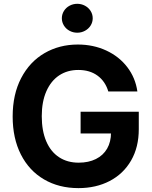

<svg xmlns="http://www.w3.org/2000/svg" viewBox="-20 -969 790 999"><path d="M45.9 -362.8Q45.9 -478 90.1 -562.7Q134.3 -647.5 211.4 -692.4Q288.6 -737.3 384.8 -737.3Q465.3 -737.3 532.5 -706.3Q599.6 -675.3 642.1 -619.9Q684.6 -564.5 694.8 -493.2H543.5Q527.8 -545.9 487.5 -575.4Q447.3 -605 387.2 -605Q330.6 -605 287.8 -576.7Q245.1 -548.3 221.2 -494.1Q197.3 -439.9 197.3 -364.3Q197.3 -288.1 220.7 -233.6Q244.1 -179.2 287.4 -150.9Q330.6 -122.6 389.2 -122.6Q440.9 -122.6 479 -141.6Q517.1 -160.6 537.4 -195.8Q557.6 -231 557.6 -278.8L588.9 -274.4H399.4V-387.7H702.1V-296.9Q702.1 -203.1 662.1 -133.8Q622.1 -64.5 550.8 -27.3Q479.5 9.8 388.2 9.8Q286.6 9.8 209 -35.6Q131.3 -81.1 88.6 -165.3Q45.9 -249.5 45.9 -362.8ZM301.8 -874Q301.8 -894.3 312.5 -911.8Q323.2 -929.2 341.8 -939.2Q360.4 -949.2 382 -949.2Q403.7 -949.2 422.2 -939.2Q440.7 -929.1 451.6 -911.8Q462.4 -894.5 462.4 -874Q462.4 -853.5 451.6 -836.2Q440.7 -818.9 422.2 -808.9Q403.7 -798.8 382 -798.8Q360.4 -798.8 341.8 -808.8Q323.2 -818.8 312.5 -836.3Q301.8 -853.7 301.8 -874Z"/></svg>

Font: Inter RS Variable
Style: Regular
Weight: 400
Designer: Rasmus Andersson (customised by Maria Ramos and Noel Pretorius)
Foundry: rsms
Version: Version 3.001;Glyphs 3.2.3 (3260)